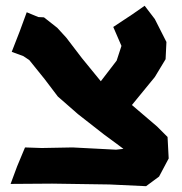

<svg xmlns="http://www.w3.org/2000/svg" viewBox="-20 -639 630 663"><path d="M479.5 -619.1 437.5 -589.8 371.1 -545.9 399.4 -480.5 382.8 -429.7 328.1 -358.4 262.7 -438.5 209 -508.8 177.7 -543 131.8 -579.1 112.3 -580.1 72.3 -596.7 47.9 -530.3 20.5 -460 60.5 -445.3 81.1 -431.6 133.8 -366.2 179.7 -305.7 249 -245.1 338.9 -174.8 390.6 -136.7 406.2 -125 380.9 -122.1 230.5 -129.9 124 -127.9 66.4 -129.9 39.1 -64.5 16.6 -3.9 160.2 -4.9 358.4 -2 484.4 3.9 529.3 -29.3 562.5 -91.8 558.6 -166 522.5 -202.1 435.5 -276.4 514.6 -373 551.8 -434.6 554.7 -494.1 514.6 -573.2Z"/></svg>

Font: MaokenAssortedSans-TC
Style: Regular
Weight: 500
Version: Version 0.83